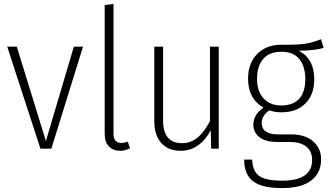

<svg xmlns="http://www.w3.org/2000/svg" viewBox="-20 -761 1687 983"><path d="M405 -522 243 0H187L17 -522H66L215 -39L358 -522Z M516 -76V-735L561 -741V-78Q561 -29 601 -29Q617 -29 634 -36L646 -2Q622 11 595 11Q559 11 537.5 -11.5Q516 -34 516 -76Z M1100 0H1061L1059 -94Q1002 11 905 11Q841 11 805.5 -29Q770 -69 770 -140V-522H815V-144Q815 -28 912 -28Q958 -28 992.5 -57.5Q1027 -87 1055 -141V-522H1100Z M1637 -516Q1598 -503 1510 -501Q1589 -460 1589 -355Q1589 -277 1544 -231.5Q1499 -186 1421 -186Q1386 -186 1360 -196Q1341 -185 1330.5 -168Q1320 -151 1320 -132Q1320 -73 1403 -73H1470Q1542 -73 1583 -37.5Q1624 -2 1624 55Q1624 124 1573.5 163Q1523 202 1424 202Q1321 202 1275.5 167Q1230 132 1230 56H1271Q1273 115 1306.5 139.5Q1340 164 1424 164Q1578 164 1578 58Q1578 14 1548.5 -10Q1519 -34 1464 -34H1400Q1340 -34 1308.5 -58.5Q1277 -83 1277 -123Q1277 -174 1329 -210Q1250 -255 1250 -358Q1250 -437 1296.5 -484.5Q1343 -532 1421 -532Q1507 -531 1545 -537.5Q1583 -544 1623 -560ZM1296 -358Q1296 -293 1329.5 -257Q1363 -221 1420 -221Q1480 -221 1511.5 -255Q1543 -289 1543 -356Q1543 -421 1512.5 -458.5Q1482 -496 1421 -496Q1359 -496 1327.5 -459.5Q1296 -423 1296 -358Z"/></svg>

Font: Fira Sans Condensed ExtraLight
Style: Regular
Weight: 275
Width: 3
Designer: Carrois Corporate & Edenspiekermann AG
Foundry: Carrois Corporate GbR & Edenspiekermann AG
Version: Version 4.203